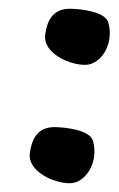

<svg xmlns="http://www.w3.org/2000/svg" viewBox="-20 -432 271 438"><path d="M48 -82C43 -42 101 -14 139 -14C176 -14 206 -63 192 -111C184 -137 124 -142 104 -142C65 -142 52 -114 48 -82ZM83 -352C78 -312 136 -284 174 -284C211 -284 241 -333 227 -381C219 -407 159 -412 139 -412C100 -412 87 -384 83 -352Z"/></svg>

Font: Yuck
Style: It
Weight: 400
Version: Version Bleh